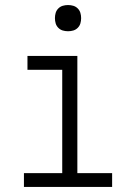

<svg xmlns="http://www.w3.org/2000/svg" viewBox="-20 -742 540 762"><path d="M75 0V-55H227V-465H89V-520H287V-55H425V0ZM250 -618Q239 -618 229 -621Q219 -624 211.5 -631.5Q204 -639 201 -649Q198 -659 198 -670Q198 -681 201 -691Q204 -701 211.5 -708.5Q219 -716 229 -719Q239 -722 250 -722Q261 -722 271 -719Q281 -716 288.5 -708.5Q296 -701 299 -691Q302 -681 302 -670Q302 -659 299 -649Q296 -639 288.5 -631.5Q281 -624 271 -621Q261 -618 250 -618Z"/></svg>

Font: Iosevka Curly Slab Light
Style: Regular
Weight: 300
Monospace: yes
Designer: Belleve Invis
Foundry: Belleve Invis
Version: Version 22.1.2; ttfautohint (v1.8.4)